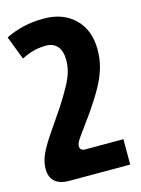

<svg xmlns="http://www.w3.org/2000/svg" viewBox="-116 -580 649 885"><g transform="rotate(-15 208.5 -137.5)"><path d="M393 239H100Q58 239 34.5 218.5Q11 198 11 158Q11 130 22 100.5Q33 71 66 20L149 -102Q181 -152 199.5 -186.5Q218 -221 225.5 -248Q233 -275 233 -302Q233 -346 213.5 -368.5Q194 -391 159 -391Q130 -391 102 -384Q74 -377 42 -361L-1 -473Q39 -493 83.5 -503.5Q128 -514 182 -514Q274 -514 329.5 -459.5Q385 -405 385 -312Q385 -268 373.5 -227Q362 -186 337.5 -141.5Q313 -97 275 -42L205 55Q197 66 191.5 76.5Q186 87 186 96Q186 118 212 118H393Z"/></g></svg>

Font: Noto Sans Armenian Condensed ExtraBold
Style: Regular
Weight: 800
Width: 3
Designer: Monotype Design Team
Foundry: Monotype Imaging Inc.
Version: Version 2.008; ttfautohint (v1.8.4.7-5d5b)